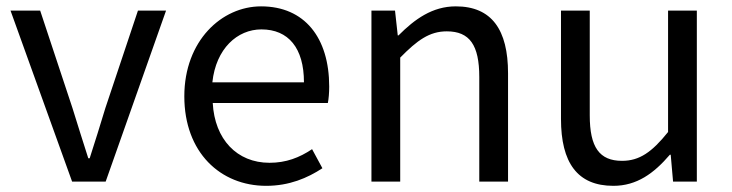

<svg xmlns="http://www.w3.org/2000/svg" viewBox="-20 -577 2325 610"><path d="M209.1 0H315.7L507.6 -543.4H418.3L314.8 -233.8C299 -180.9 281.3 -125.5 264.9 -74.1H260.5C243.6 -125.5 227 -180.9 210.2 -233.8L107.6 -543.4H13.4Z M825.7 13.4C899 13.4 956.9 -11.4 1004.3 -42.5L971.5 -103.1C931.1 -76.1 888.9 -59.8 836.3 -59.8C732.6 -59.8 662.1 -134.5 655.9 -249.7H1021.6C1024.4 -263.7 1025.9 -282.5 1025.9 -301.7C1025.9 -457.3 947.7 -556.8 809.4 -556.8C684.6 -556.8 565.6 -447.7 565.6 -271C565.6 -92.3 680.6 13.4 825.7 13.4ZM654.7 -315.5C666.1 -422.7 734.1 -483.6 810.5 -483.6C896.3 -483.6 945.7 -424.5 945.7 -315.5Z M1160.1 0H1251.5V-394C1305.6 -449 1344.3 -477.4 1399.5 -477.4C1472 -477.4 1502.7 -434 1502.7 -332.4V0H1594.1V-344.1C1594.1 -482.4 1542.3 -556.8 1428.1 -556.8C1353.5 -556.8 1297.4 -515.9 1246.1 -464.5H1243.7L1235 -543.4H1160.1Z M1928.7 13.4C2003.3 13.4 2057.5 -26.3 2108.1 -85.3H2110.9L2118.4 0H2193.9V-543.4H2102.5V-157.6C2051.2 -93.6 2011.5 -66 1956.3 -66C1884.4 -66 1853.7 -109.2 1853.7 -210.3V-543.4H1762.3V-199.3C1762.3 -60.4 1814.1 13.4 1928.7 13.4Z"/></svg>

Font: Source Han Sans JP VF
Style: Regular
Weight: 250
Designer: Ryoko NISHIZUKA 西塚涼子 (kana, bopomofo & ideographs); Paul D. Hunt (Latin, Greek & Cyrillic); Sandoll Communications 산돌커뮤니
Foundry: Adobe
Version: Version 2.004;hotconv 1.0.118;makeotfexe 2.5.65603